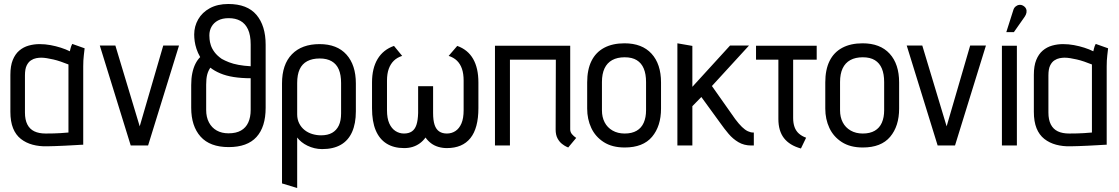

<svg xmlns="http://www.w3.org/2000/svg" viewBox="-20 -729 5608 962"><path d="M404 -487 342 -509Q336 -498 333 -485Q330 -472 330 -472Q310 -482 285 -490Q260 -498 233 -503Q206 -508 178 -508Q150 -508 123.5 -500.5Q97 -493 76.5 -475.5Q56 -458 44 -428.5Q32 -399 32 -354V-169Q32 -120 45.5 -86.5Q59 -53 84.5 -33Q110 -13 143.5 -4Q177 5 216 4Q233 4 256 3Q279 2 304 1Q329 0 350.5 -1.5Q372 -3 385 -3.5Q398 -4 397 -4V-397Q397 -427 400 -452Q403 -477 404 -487ZM105 -165V-351Q105 -383 113.5 -400.5Q122 -418 135 -426.5Q148 -435 161.5 -437.5Q175 -440 186 -440Q199 -440 214.5 -437.5Q230 -435 247.5 -431Q265 -427 284 -420.5Q303 -414 323 -406V-65Q319 -65 309 -64Q299 -63 283.5 -62Q268 -61 249 -60.5Q230 -60 209 -60Q175 -60 152 -71Q129 -82 117 -105.5Q105 -129 105 -165Z M480 -501 635 0H722L877 -501H798L680 -96L558 -501Z M1124 -709Q1070 -709 1031.5 -688Q993 -667 973 -632Q953 -597 953 -556Q953 -540 955.5 -522Q958 -504 964.5 -484Q971 -464 983 -443Q969 -429 959 -409Q949 -389 943.5 -362.5Q938 -336 938 -303V-189Q938 -97 985 -44.5Q1032 8 1126 8Q1219 8 1265 -42.5Q1311 -93 1311 -189V-505Q1311 -600 1265 -654.5Q1219 -709 1124 -709ZM1236 -506V-397Q1202 -399 1175 -404Q1148 -409 1127.5 -417Q1107 -425 1091 -434Q1068 -450 1055 -467.5Q1042 -485 1036.5 -502Q1031 -519 1030 -532.5Q1029 -546 1029 -552Q1029 -576 1040 -595.5Q1051 -615 1072.5 -626.5Q1094 -638 1126 -638Q1160 -638 1184.5 -624.5Q1209 -611 1222.5 -582Q1236 -553 1236 -506ZM1125 -61Q1091 -61 1066 -75Q1041 -89 1027 -115.5Q1013 -142 1013 -178V-305Q1013 -335 1018 -354.5Q1023 -374 1034 -390Q1054 -374 1083.5 -361.5Q1113 -349 1151.5 -343Q1190 -337 1236 -337V-178Q1236 -142 1224 -115.5Q1212 -89 1187.5 -75Q1163 -61 1125 -61Z M1763 -171V-311Q1763 -403 1716 -455.5Q1669 -508 1581 -508Q1492 -508 1442.5 -457Q1393 -406 1393 -311V190L1469 213V-40Q1478 -28 1491 -17.5Q1504 -7 1520.5 1Q1537 9 1555.5 13.5Q1574 18 1594 18Q1650 18 1687.5 -3.5Q1725 -25 1744 -67.5Q1763 -110 1763 -171ZM1689 -313V-161Q1689 -124 1677.5 -100Q1666 -76 1644 -63.5Q1622 -51 1589 -51Q1566 -51 1544.5 -57.5Q1523 -64 1506 -77.5Q1489 -91 1479 -111Q1469 -131 1469 -156V-313Q1469 -355 1481.5 -382Q1494 -409 1519.5 -422.5Q1545 -436 1582 -436Q1618 -436 1642 -422Q1666 -408 1677.5 -381Q1689 -354 1689 -313Z M2271 -499 2228 -449Q2253 -441 2269.5 -425Q2286 -409 2294.5 -384.5Q2303 -360 2303 -325V-177Q2303 -136 2292 -110.5Q2281 -85 2262 -72.5Q2243 -60 2219 -60Q2196 -60 2180.5 -70.5Q2165 -81 2157.5 -103.5Q2150 -126 2150 -163V-297H2075V-163Q2074 -126 2066.5 -103.5Q2059 -81 2043.5 -70.5Q2028 -60 2004 -60Q1981 -60 1961.5 -72.5Q1942 -85 1930.5 -110.5Q1919 -136 1919 -177V-325Q1919 -360 1928 -384.5Q1937 -409 1953.5 -425Q1970 -441 1995 -449L1954 -499Q1900 -480 1872 -433.5Q1844 -387 1844 -316V-187Q1844 -120 1862.5 -76Q1881 -32 1917 -9.5Q1953 13 2005 13Q2028 13 2047.5 7Q2067 1 2083.5 -11Q2100 -23 2112 -40Q2124 -23 2140 -11Q2156 1 2176.5 7Q2197 13 2219 13Q2297 13 2337 -37Q2377 -87 2377 -187V-316Q2377 -388 2350.5 -434Q2324 -480 2271 -499Z M2837 -81V-500H2460V0H2535V-430H2765L2764 -80Q2764 -53 2773.5 -35.5Q2783 -18 2796 -8Q2809 2 2818 6Q2827 10 2827 10L2867 -38Q2855 -46 2846 -56.5Q2837 -67 2837 -81Z M3292 -185V-316Q3292 -408 3244.5 -460Q3197 -512 3109 -512Q3049 -512 3007 -489.5Q2965 -467 2943.5 -423.5Q2922 -380 2922 -316V-185Q2922 -132 2942.5 -88Q2963 -44 3005 -17Q3047 10 3110 10Q3202 10 3247 -43.5Q3292 -97 3292 -185ZM3217 -318V-176Q3217 -141 3205.5 -114.5Q3194 -88 3170 -74Q3146 -60 3110 -60Q3075 -60 3049 -75Q3023 -90 3009.5 -116Q2996 -142 2996 -176V-318Q2996 -359 3009 -386.5Q3022 -414 3047.5 -428Q3073 -442 3110 -442Q3147 -442 3170.5 -427.5Q3194 -413 3205.5 -385.5Q3217 -358 3217 -318Z M3664 -132 3547 -298 3733 -501H3638L3449 -294V-499L3374 -512V0H3449V-197L3494 -243L3590 -111Q3609 -84 3630.5 -58.5Q3652 -33 3680 -16.5Q3708 0 3744 0H3757V-65H3753Q3741 -65 3727 -71.5Q3713 -78 3697.5 -93Q3682 -108 3664 -132Z M3954 -138V-430H4072V-500H3768V-430H3880V-133Q3880 -103 3887 -79Q3894 -55 3908 -37Q3922 -19 3943 -6Q3964 7 3993 15L4019 -39Q3997 -47 3982.5 -60Q3968 -73 3961 -92.5Q3954 -112 3954 -138Z M4485 -185V-316Q4485 -408 4437.5 -460Q4390 -512 4302 -512Q4242 -512 4200 -489.5Q4158 -467 4136.5 -423.5Q4115 -380 4115 -316V-185Q4115 -132 4135.5 -88Q4156 -44 4198 -17Q4240 10 4303 10Q4395 10 4440 -43.5Q4485 -97 4485 -185ZM4410 -318V-176Q4410 -141 4398.5 -114.5Q4387 -88 4363 -74Q4339 -60 4303 -60Q4268 -60 4242 -75Q4216 -90 4202.5 -116Q4189 -142 4189 -176V-318Q4189 -359 4202 -386.5Q4215 -414 4240.5 -428Q4266 -442 4303 -442Q4340 -442 4363.5 -427.5Q4387 -413 4398.5 -385.5Q4410 -358 4410 -318Z M4523 -501 4678 0H4765L4920 -501H4841L4723 -96L4601 -501Z M5114 -645Q5121 -655 5123 -665.5Q5125 -676 5121 -685Q5117 -694 5107 -700Q5097 -706 5086.5 -704.5Q5076 -703 5068 -696Q5060 -689 5057 -678L5022 -568H5060ZM5000 0H5075V-500H5000Z M5532 -487 5470 -509Q5464 -498 5461 -485Q5458 -472 5458 -472Q5438 -482 5413 -490Q5388 -498 5361 -503Q5334 -508 5306 -508Q5278 -508 5251.5 -500.5Q5225 -493 5204.5 -475.5Q5184 -458 5172 -428.5Q5160 -399 5160 -354V-169Q5160 -120 5173.5 -86.5Q5187 -53 5212.5 -33Q5238 -13 5271.5 -4Q5305 5 5344 4Q5361 4 5384 3Q5407 2 5432 1Q5457 0 5478.5 -1.5Q5500 -3 5513 -3.5Q5526 -4 5525 -4V-397Q5525 -427 5528 -452Q5531 -477 5532 -487ZM5233 -165V-351Q5233 -383 5241.5 -400.5Q5250 -418 5263 -426.5Q5276 -435 5289.5 -437.5Q5303 -440 5314 -440Q5327 -440 5342.5 -437.5Q5358 -435 5375.5 -431Q5393 -427 5412 -420.5Q5431 -414 5451 -406V-65Q5447 -65 5437 -64Q5427 -63 5411.5 -62Q5396 -61 5377 -60.5Q5358 -60 5337 -60Q5303 -60 5280 -71Q5257 -82 5245 -105.5Q5233 -129 5233 -165Z"/></svg>

Font: Advent Pro Medium
Style: Regular
Weight: 500
Designer: VivaRado, Andreas Kalpakidis
Foundry: VivaRado, Andreas Kalpakidis
Version: Version 3.000